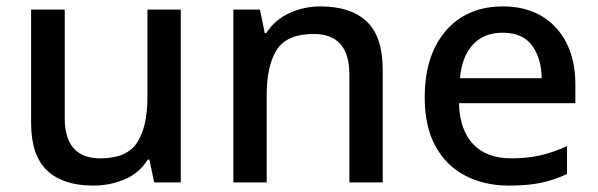

<svg xmlns="http://www.w3.org/2000/svg" viewBox="-20 -569 1865 599"><path d="M544 -539V0H461L446 -71H441Q415 -29 369 -9.5Q323 10 271 10Q177 10 127 -37Q77 -84 77 -186V-539H182V-201Q182 -75 293 -75Q376 -75 408 -124.5Q440 -174 440 -266V-539Z M980 -549Q1074 -549 1124 -502Q1174 -455 1174 -351V0H1070V-336Q1070 -463 959 -463Q875 -463 843.5 -413.5Q812 -364 812 -272V0H708V-539H791L806 -466H811Q837 -507 882.5 -528Q928 -549 980 -549Z M1548 -549Q1653 -549 1714 -483Q1775 -417 1775 -305V-247H1412Q1414 -164 1456 -119.5Q1498 -75 1575 -75Q1626 -75 1666.5 -84.5Q1707 -94 1749 -113V-26Q1708 -7 1667 1.5Q1626 10 1568 10Q1491 10 1431.5 -21Q1372 -52 1338.5 -113Q1305 -174 1305 -265Q1305 -355 1335.5 -418.5Q1366 -482 1420.5 -515.5Q1475 -549 1548 -549ZM1548 -467Q1490 -467 1455.5 -430Q1421 -393 1415 -325H1670Q1669 -388 1639.5 -427.5Q1610 -467 1548 -467Z"/></svg>

Font: Noto Sans Syriac Medium
Style: Regular
Weight: 500
Designer: Patrick Giasson and the Monotype Design Team
Foundry: Monotype Imaging Inc.
Version: Version 3.000; ttfautohint (v1.8.4.7-5d5b)